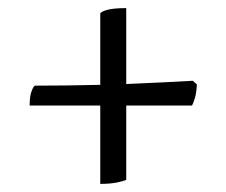

<svg xmlns="http://www.w3.org/2000/svg" viewBox="-20 -510 556 473"><path d="M227 -57V-250H53Q53 -272 57.5 -284.5Q62 -297 66 -299Q103 -299 144.5 -299.5Q186 -300 227 -301V-477Q230 -482 245.5 -486Q261 -490 291 -490V-303Q337 -305 379 -307Q421 -309 455 -311L465 -302Q464 -281 460 -268Q456 -255 453 -250H291V-67Q285 -64 268.5 -60.5Q252 -57 227 -57Z"/></svg>

Font: Texturina
Style: Regular
Weight: 400
Designer: Guillermo Torres Carreño
Foundry: Omnibus-Type
Version: Version 1.002; ttfautohint (v1.8.3)